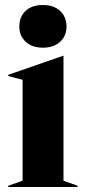

<svg xmlns="http://www.w3.org/2000/svg" viewBox="-20 -745 345 765"><path d="M13 -5 70 -25V-427L13 -442V-447L232 -523H233V-25L289 -5V0H13ZM57 -639Q57 -678 82 -701.5Q107 -725 151 -725Q194 -725 219.5 -701.5Q245 -678 245 -639Q245 -602 219.5 -578.5Q194 -555 151 -555Q108 -555 82.5 -578.5Q57 -602 57 -639Z"/></svg>

Font: Nyght Serif Bold
Style: Regular
Weight: 700
Designer: Maksym Kobuzan
Version: Version 0.410